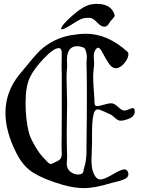

<svg xmlns="http://www.w3.org/2000/svg" viewBox="-20 -966 736 979"><path d="M515.6 -830.1Q515.6 -830.1 510.7 -830.1Q495.1 -830.1 474.6 -852.1Q454.1 -874 437.5 -875H428.7Q407.2 -875 392.1 -868.2Q377 -861.3 353 -845.7Q329.1 -830.1 308.6 -820.3Q300.8 -816.4 295.9 -816.4Q292 -816.4 292 -819.3Q292 -835.9 348.6 -886.2Q405.3 -936.5 444.3 -943.4Q459 -946.3 473.6 -946.3Q545.9 -946.3 563.5 -892.6Q564.5 -890.6 564.5 -887.7Q564.5 -882.8 561 -877.9Q557.6 -873 551.8 -867.2Q545.9 -861.3 543 -857.4Q541 -854.5 537.1 -848.6Q533.2 -842.8 531.2 -839.8Q529.3 -836.9 524.9 -834Q520.5 -831.1 515.6 -830.1ZM293.9 -225.6Q293.9 -231.4 294.4 -269.5Q294.9 -307.6 294.9 -391.1Q294.9 -474.6 294.9 -590.8Q293.9 -605.5 293.9 -627.9Q293.9 -635.7 294.4 -657.2Q294.9 -678.7 294.9 -696.3Q294.9 -720.7 279.3 -720.7Q253.9 -720.7 203.6 -668Q153.3 -615.2 131.8 -570.3Q110.4 -523.4 110.4 -441.4Q110.4 -359.4 126 -294.9Q131.8 -267.6 157.7 -222.7Q183.6 -177.7 207 -156.2Q210 -153.3 216.8 -145.5Q223.6 -137.7 229 -133.8Q234.4 -129.9 239.3 -129.9Q242.2 -129.9 246.1 -131.8Q276.4 -144.5 285.6 -153.3Q294.9 -162.1 294.9 -183.6Q294.9 -188.5 294.4 -199.7Q293.9 -210.9 293.9 -225.6ZM321.3 -659.2Q321.3 -653.3 321.8 -642.6Q322.3 -631.8 322.3 -627Q322.3 -624 320.8 -606.9Q319.3 -589.8 319.3 -569.3Q319.3 -548.8 320.8 -504.9Q322.3 -460.9 322.3 -438.5Q322.3 -427.7 321.3 -375.5Q320.3 -323.2 320.3 -276.4Q320.3 -248 320.8 -224.1Q321.3 -200.2 321.8 -186.5Q322.3 -172.9 322.3 -169.9Q322.3 -161.1 321.3 -147.9Q320.3 -134.8 320.3 -130.9Q320.3 -106.4 337.9 -91.3Q355.5 -76.2 378.9 -76.2Q402.3 -76.2 405.3 -92.8Q406.2 -101.6 412.6 -123Q418.9 -144.5 420.9 -179.7Q420.9 -180.7 420.9 -204.1Q420.9 -227.5 421.4 -264.6Q421.9 -301.8 422.4 -344.2Q422.9 -386.7 422.9 -434.6Q422.9 -482.4 422.9 -518.6Q422.9 -561.5 422.4 -588.9Q421.9 -616.2 421.4 -627Q420.9 -637.7 420.9 -640.6Q420.9 -649.4 421.9 -660.6Q422.9 -671.9 422.9 -675.8Q422.9 -692.4 415 -713.9Q413.1 -720.7 400.4 -725.6Q387.7 -730.5 374 -730.5Q321.3 -730.5 321.3 -659.2ZM570.3 -618.2Q550.8 -618.2 533.7 -644Q516.6 -669.9 503.4 -696.3Q490.2 -722.7 480.5 -722.7Q472.7 -722.7 465.3 -710Q458 -697.3 458 -678.7Q458 -673.8 459 -662.1Q460 -650.4 460 -643.6Q460 -630.9 457.5 -613.3Q455.1 -595.7 455.1 -572.3Q455.1 -546.9 458.5 -502Q461.9 -457 461.9 -441.4Q461.9 -424.8 476.6 -424.8Q484.4 -424.8 509.3 -432.1Q534.2 -439.5 546.9 -439.5Q562.5 -439.5 582 -420.9Q601.6 -402.3 613.3 -402.3Q622.1 -402.3 637.7 -408.7Q653.3 -415 657.2 -415Q667 -415 667 -398.4Q667 -374 640.6 -362.3Q614.3 -350.6 594.7 -350.6Q581.1 -350.6 565.4 -365.7Q549.8 -380.9 540 -383.8Q535.2 -385.7 511.7 -397Q488.3 -408.2 478.5 -408.2Q468.8 -408.2 462.9 -398.9Q457 -389.6 453.1 -362.3Q449.2 -335 449.2 -286.1V-240.2Q449.2 -220.7 447.8 -191.9Q446.3 -163.1 446.3 -150.4Q446.3 -128.9 449.7 -107.9Q453.1 -86.9 464.4 -68.8Q475.6 -50.8 492.2 -50.8Q510.7 -50.8 554.7 -76.7Q598.6 -102.5 613.3 -102.5Q625 -102.5 629.9 -93.8Q634.8 -85 634.8 -77.1Q634.8 -69.3 629.4 -63Q624 -56.6 613.8 -52.2Q603.5 -47.9 594.7 -44.9Q585.9 -42 570.8 -38.6Q555.7 -35.2 548.8 -33.2Q463.9 -6.8 407.2 -6.8Q358.4 -6.8 296.9 -24.4Q204.1 -51.8 150.9 -84.5Q97.7 -117.2 63.5 -185.5Q7.8 -294.9 7.8 -390.6Q7.8 -498 78.1 -585Q156.2 -681.6 184.6 -709Q249 -768.6 338.9 -786.1Q385.7 -793.9 418.9 -793.9Q528.3 -793.9 629.9 -702.1Q634.8 -697.3 634.8 -689.5Q634.8 -668.9 613.8 -643.6Q592.8 -618.2 570.3 -618.2Z"/></svg>

Font: Isabella
Style: Medium
Weight: 500
Designer: John Stracke
Version: Version 001.202